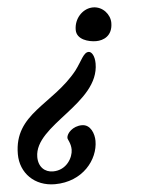

<svg xmlns="http://www.w3.org/2000/svg" viewBox="-54 -619 625 849"><g transform="rotate(-5 258.5 -194.0)"><path d="M354.5 -381.8C331.5 -381.8 319.3 -344.7 289.1 -304.7C176.3 -163.1 3.4 -139.6 3.4 41.5C3.4 125.5 65.4 188 155.3 188C279.3 188 350.6 95.7 350.6 12.7C350.6 -18.6 335.4 -61.5 296.9 -61.5C255.9 -61.5 228 -31.2 228 -11.2C228 -3.4 242.2 13.7 242.2 42C242.2 75.7 213.4 130.9 151.9 130.9C115.2 130.9 87.9 105.5 87.9 61.5C87.9 -81.1 380.9 -149.9 380.9 -328.1C380.9 -361.3 368.2 -381.8 354.5 -381.8ZM465.8 -501.5C465.8 -538.1 434.6 -576.2 390.6 -576.2C388.2 -576.2 385.7 -576.2 382.8 -575.7C344.2 -571.8 306.2 -534.7 306.2 -483.4C306.2 -440.4 358.4 -426.3 392.1 -426.3C424.3 -426.3 465.8 -442.9 465.8 -501.5Z"/></g></svg>

Font: Courgette
Style: Regular
Weight: 400
Designer: Karolina Lach
Foundry: Karolina Lach
Version: Version 1.002